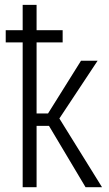

<svg xmlns="http://www.w3.org/2000/svg" viewBox="-20 -782 454 802"><path d="M132.8 -256.3V0H74.7V-605H3.9V-655.8H74.7V-761.7H132.8V-655.8H241.7V-605H132.8V-308.1H180.7L318.4 -528.3H387.7L228 -287.1L406.2 0H337.4L184.6 -256.3Z"/></svg>

Font: RobotoCondensed-Light
Style: Light
Weight: 300
Designer: Google
Version: Version 1.200311; 2013